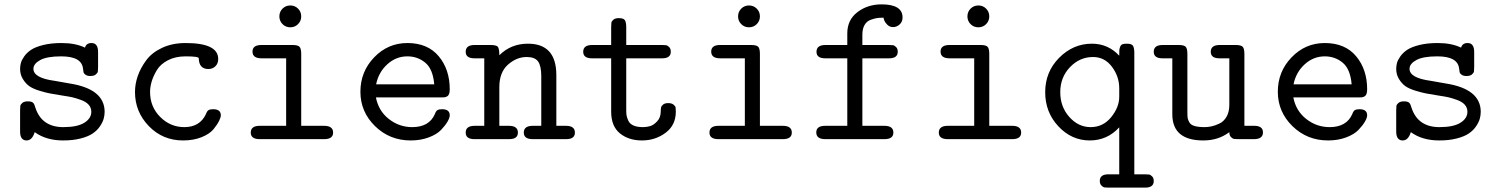

<svg xmlns="http://www.w3.org/2000/svg" viewBox="-20 -637 6865 879"><path d="M72 -35V-132Q72 -145 73 -152Q74 -159 82.5 -166Q91 -173 107 -173Q125 -173 131.5 -166.5Q138 -160 142 -144Q171 -55 270 -55Q334 -55 366 -75Q398 -95 398 -125Q398 -144 386 -157.5Q374 -171 350.5 -179.5Q327 -188 311.5 -191.5Q296 -195 269 -199Q233 -205 212.5 -208.5Q192 -212 161 -221.5Q130 -231 113.5 -243Q97 -255 84.5 -275.5Q72 -296 72 -322Q72 -335 75.5 -348.5Q79 -362 91 -379Q103 -396 122.5 -409Q142 -422 178 -431Q214 -440 262 -440Q325 -440 369 -419Q375 -440 399 -440Q429 -440 429 -399V-330Q429 -317 428 -310Q427 -303 418.5 -296Q410 -289 394 -289Q380 -289 372 -294.5Q364 -300 362.5 -306Q361 -312 360 -323Q354 -379 260 -379Q195 -379 164 -362Q133 -345 133 -322Q133 -280 230 -267Q237 -266 298 -255Q459 -230 459 -125Q459 -109 454.5 -93Q450 -77 437.5 -58.5Q425 -40 404.5 -26Q384 -12 349 -3Q314 6 269 6Q191 6 139 -32Q127 6 102 6Q72 6 72 -35Z M598 -216Q598 -252 610.5 -288.5Q623 -325 649 -360.5Q675 -396 722 -418Q769 -440 830 -440Q979 -440 979 -367Q979 -346 966 -333.5Q953 -321 934 -321Q891 -321 890 -370Q890 -379 830 -379Q783 -379 748.5 -361Q714 -343 697.5 -315Q681 -287 674 -262.5Q667 -238 667 -216Q667 -148 713.5 -101.5Q760 -55 824 -55Q895 -55 923 -115Q928 -129 935 -133Q942 -137 956 -137Q991 -137 991 -109Q991 -100 983 -83.5Q975 -67 957.5 -45.5Q940 -24 903 -9Q866 6 818 6Q725 6 661.5 -59.5Q598 -125 598 -216Z M1128 -30Q1128 -61 1169 -61H1290V-370H1177Q1136 -370 1136 -401Q1136 -431 1177 -431H1319Q1344 -431 1351.5 -422.5Q1359 -414 1359 -390V-61H1464Q1505 -61 1505 -30Q1505 0 1464 0H1169Q1128 0 1128 -30ZM1273.5 -526.5Q1259 -541 1259 -562Q1259 -583 1273.5 -597.5Q1288 -612 1309 -612Q1330 -612 1344.5 -597.5Q1359 -583 1359 -562Q1359 -541 1344.5 -526.5Q1330 -512 1309 -512Q1288 -512 1273.5 -526.5Z M1845 -440Q1938 -440 1988.5 -379.5Q2039 -319 2039 -228Q2039 -215 2036 -207Q2033 -199 2026.5 -195.5Q2020 -192 2014.5 -191.5Q2009 -191 1999 -191H1701Q1713 -129 1760.5 -92Q1808 -55 1867 -55Q1945 -55 1971 -115Q1976 -129 1983 -133Q1990 -137 2004 -137Q2039 -137 2039 -109Q2039 -98 2029 -80.5Q2019 -63 1999.5 -42.5Q1980 -22 1943 -8Q1906 6 1860 6Q1764 6 1697 -59.5Q1630 -125 1630 -217Q1630 -309 1693 -374.5Q1756 -440 1845 -440ZM1702 -251H1968Q1962 -321 1927 -350Q1892 -379 1845 -379Q1793 -379 1753 -342.5Q1713 -306 1702 -251Z M2112 -30Q2112 -61 2153 -61H2197V-370H2152Q2112 -370 2112 -400Q2112 -431 2153 -431H2226Q2254 -431 2260 -421.5Q2266 -412 2266 -384Q2319 -437 2397 -437Q2527 -437 2527 -293V-61H2571Q2612 -61 2612 -30Q2612 0 2572 0H2419Q2378 0 2378 -30Q2378 -61 2419 -61H2458V-288Q2458 -335 2443.5 -355.5Q2429 -376 2391 -376Q2345 -376 2305.5 -341Q2266 -306 2266 -238V-61H2310Q2351 -61 2351 -30Q2351 0 2311 0H2152Q2112 0 2112 -30Z M2650 -400Q2650 -431 2691 -431H2778V-513Q2778 -526 2779 -533Q2780 -540 2788.5 -547Q2797 -554 2813 -554Q2836 -554 2841.5 -543.5Q2847 -533 2847 -513V-431H3011Q3023 -431 3029.5 -430Q3036 -429 3043.5 -421.5Q3051 -414 3051 -400Q3051 -370 3011 -370H2847V-132Q2847 -118 2848.5 -108.5Q2850 -99 2856.5 -84.5Q2863 -70 2880 -62.5Q2897 -55 2924 -55Q2940 -55 2956 -59.5Q2972 -64 2988.5 -81.5Q3005 -99 3005 -127Q3005 -138 3006.5 -145Q3008 -152 3016 -158.5Q3024 -165 3039 -165Q3055 -165 3063.5 -158Q3072 -151 3073 -144.5Q3074 -138 3074 -126Q3074 -64 3027 -29Q2980 6 2919 6Q2858 6 2818 -26.5Q2778 -59 2778 -126V-370H2690Q2650 -370 2650 -400Z M3228 -30Q3228 -61 3269 -61H3390V-370H3277Q3236 -370 3236 -401Q3236 -431 3277 -431H3419Q3444 -431 3451.5 -422.5Q3459 -414 3459 -390V-61H3564Q3605 -61 3605 -30Q3605 0 3564 0H3269Q3228 0 3228 -30ZM3373.5 -526.5Q3359 -541 3359 -562Q3359 -583 3373.5 -597.5Q3388 -612 3409 -612Q3430 -612 3444.5 -597.5Q3459 -583 3459 -562Q3459 -541 3444.5 -526.5Q3430 -512 3409 -512Q3388 -512 3373.5 -526.5Z M3717 -31Q3717 -61 3758 -61H3859V-370H3758Q3718 -370 3718 -400Q3718 -431 3759 -431H3859V-484Q3859 -546 3905.5 -581.5Q3952 -617 4016 -617Q4112 -617 4112 -557Q4112 -537 4098.5 -525Q4085 -513 4069 -513Q4053 -513 4042.5 -523.5Q4032 -534 4028.5 -543Q4025 -552 4025 -556Q4008 -556 3996.5 -554.5Q3985 -553 3966.5 -546.5Q3948 -540 3938 -522.5Q3928 -505 3928 -478V-431H4050Q4062 -431 4068.5 -430Q4075 -429 4082.5 -421.5Q4090 -414 4090 -400Q4090 -370 4050 -370H3928V-61H4029Q4070 -61 4070 -30Q4070 0 4029 0H3758Q3717 0 3717 -31Z M4278 -30Q4278 -61 4319 -61H4440V-370H4327Q4286 -370 4286 -401Q4286 -431 4327 -431H4469Q4494 -431 4501.5 -422.5Q4509 -414 4509 -390V-61H4614Q4655 -61 4655 -30Q4655 0 4614 0H4319Q4278 0 4278 -30ZM4423.5 -526.5Q4409 -541 4409 -562Q4409 -583 4423.5 -597.5Q4438 -612 4459 -612Q4480 -612 4494.5 -597.5Q4509 -583 4509 -562Q4509 -541 4494.5 -526.5Q4480 -512 4459 -512Q4438 -512 4423.5 -526.5Z M4765 -215Q4765 -308 4829 -372.5Q4893 -437 4979 -437Q5053 -437 5104 -382Q5104 -400 5104.5 -407.5Q5105 -415 5108.5 -423.5Q5112 -432 5119 -434.5Q5126 -437 5139 -437Q5162 -437 5167.5 -426.5Q5173 -416 5173 -396V161H5222Q5234 161 5240.5 162Q5247 163 5254.5 170.5Q5262 178 5262 192Q5262 222 5222 222H5055Q5043 222 5036.5 221Q5030 220 5022.5 212.5Q5015 205 5015 191Q5015 161 5055 161H5104V-54Q5049 6 4969 6Q4886 6 4825.5 -58.5Q4765 -123 4765 -215ZM4834 -215Q4834 -148 4875.5 -101.5Q4917 -55 4973 -55Q5030 -55 5067 -100.5Q5104 -146 5104 -194V-233Q5104 -287 5070.5 -331.5Q5037 -376 4984 -376Q4923 -376 4878.5 -329.5Q4834 -283 4834 -215Z M5262 -400Q5262 -431 5303 -431H5376Q5401 -431 5408.5 -422.5Q5416 -414 5416 -390V-120Q5416 -104 5417.5 -95.5Q5419 -87 5425.5 -76Q5432 -65 5449.5 -60Q5467 -55 5495 -55Q5510 -55 5526.5 -58.5Q5543 -62 5563 -71.5Q5583 -81 5595.5 -103Q5608 -125 5608 -157V-370H5563Q5523 -370 5523 -400Q5523 -431 5564 -431H5637Q5662 -431 5669.5 -422.5Q5677 -414 5677 -390V-61H5722Q5762 -61 5762 -31Q5762 0 5721 0H5648Q5636 0 5629.5 -1Q5623 -2 5615.5 -9.5Q5608 -17 5608 -32Q5558 6 5489 6Q5347 6 5347 -114V-370H5302Q5262 -370 5262 -400Z M6045 -440Q6138 -440 6188.5 -379.5Q6239 -319 6239 -228Q6239 -215 6236 -207Q6233 -199 6226.5 -195.5Q6220 -192 6214.5 -191.5Q6209 -191 6199 -191H5901Q5913 -129 5960.5 -92Q6008 -55 6067 -55Q6145 -55 6171 -115Q6176 -129 6183 -133Q6190 -137 6204 -137Q6239 -137 6239 -109Q6239 -98 6229 -80.5Q6219 -63 6199.5 -42.5Q6180 -22 6143 -8Q6106 6 6060 6Q5964 6 5897 -59.5Q5830 -125 5830 -217Q5830 -309 5893 -374.5Q5956 -440 6045 -440ZM5902 -251H6168Q6162 -321 6127 -350Q6092 -379 6045 -379Q5993 -379 5953 -342.5Q5913 -306 5902 -251Z M6372 -35V-132Q6372 -145 6373 -152Q6374 -159 6382.5 -166Q6391 -173 6407 -173Q6425 -173 6431.5 -166.5Q6438 -160 6442 -144Q6471 -55 6570 -55Q6634 -55 6666 -75Q6698 -95 6698 -125Q6698 -144 6686 -157.5Q6674 -171 6650.5 -179.5Q6627 -188 6611.5 -191.5Q6596 -195 6569 -199Q6533 -205 6512.5 -208.5Q6492 -212 6461 -221.5Q6430 -231 6413.5 -243Q6397 -255 6384.5 -275.5Q6372 -296 6372 -322Q6372 -335 6375.5 -348.5Q6379 -362 6391 -379Q6403 -396 6422.5 -409Q6442 -422 6478 -431Q6514 -440 6562 -440Q6625 -440 6669 -419Q6675 -440 6699 -440Q6729 -440 6729 -399V-330Q6729 -317 6728 -310Q6727 -303 6718.5 -296Q6710 -289 6694 -289Q6680 -289 6672 -294.5Q6664 -300 6662.5 -306Q6661 -312 6660 -323Q6654 -379 6560 -379Q6495 -379 6464 -362Q6433 -345 6433 -322Q6433 -280 6530 -267Q6537 -266 6598 -255Q6759 -230 6759 -125Q6759 -109 6754.5 -93Q6750 -77 6737.5 -58.5Q6725 -40 6704.5 -26Q6684 -12 6649 -3Q6614 6 6569 6Q6491 6 6439 -32Q6427 6 6402 6Q6372 6 6372 -35Z"/></svg>

Font: CMU Typewriter Text
Style: Regular
Weight: 500
Monospace: yes
Version: Version 0.7.0